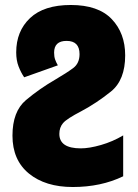

<svg xmlns="http://www.w3.org/2000/svg" viewBox="-20 -740 555 770"><path d="M272 10Q385 10 474 -33V-197Q432 -172 385 -158.5Q338 -145 304 -145Q218 -145 218 -203Q218 -229 233 -246.5Q248 -264 306 -294Q368 -327 425 -373Q482 -419 482 -518Q482 -607 428 -663.5Q374 -720 264 -720Q156 -720 100.5 -667.5Q45 -615 45 -530Q45 -498 54.5 -473.5Q64 -449 77 -430L212 -478Q205 -490 201 -501.5Q197 -513 197 -529Q197 -576 247 -576Q299 -576 299 -523Q299 -486 273.5 -467Q248 -448 202 -421Q138 -384 84 -338.5Q30 -293 30 -196Q30 -98 96 -44Q162 10 272 10Z"/></svg>

Font: Noto Sans Display SemiCondensed Black
Style: Regular
Weight: 900
Width: 4
Designer: Monotype Design Team
Foundry: Monotype Imaging Inc.
Version: Version 1.900